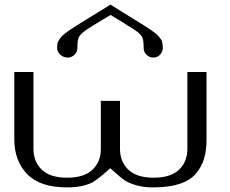

<svg xmlns="http://www.w3.org/2000/svg" viewBox="-20 -812 998 832"><path d="M459 -792Q485.4 -775.4 514.2 -757.3Q543 -739.3 560.1 -729Q577.1 -718.8 596.7 -706.5Q616.2 -694.3 626 -687.5Q635.7 -680.7 647.5 -672.4Q659.2 -664.1 664.1 -658.2Q668.9 -652.3 674.3 -646Q679.7 -639.6 681.6 -633.3Q683.6 -627 684.6 -620.1Q685.5 -613.3 685.5 -604.5Q685.5 -586.9 673.3 -574.7Q661.1 -562.5 644.5 -562.5Q627 -562.5 614.7 -574.7Q602.5 -586.9 602.5 -604.5Q602.5 -640.6 595.7 -652.3Q592.8 -656.2 590.3 -659.2Q587.9 -662.1 585.4 -665Q583 -668 578.6 -671.4Q574.2 -674.8 570.8 -677.2Q567.4 -679.7 560.5 -684.6Q553.7 -689.5 548.3 -692.4Q543 -695.3 532.2 -702.1Q521.5 -709 513.2 -714.4Q504.9 -719.7 488.3 -729.5Q471.7 -739.3 459 -747.1Q440.4 -736.3 418.9 -723.1Q397.5 -710 387.7 -704.1Q377.9 -698.2 365.7 -690.4Q353.5 -682.6 349.1 -679.2Q344.7 -675.8 338.4 -670.4Q332 -665 329.1 -661.6Q326.2 -658.2 322.3 -652.3Q315.4 -640.6 315.4 -604.5Q315.4 -586.9 302.7 -574.7Q290 -562.5 273.4 -562.5Q255.9 -562.5 241.7 -574.7Q227.5 -586.9 227.5 -604.5Q227.5 -614.3 228.5 -621.6Q229.5 -628.9 234.4 -636.7Q239.3 -644.5 243.7 -650.4Q248 -656.2 259.8 -665.5Q271.5 -674.8 281.7 -681.6Q292 -688.5 312 -701.2Q332 -713.9 350.1 -725.1Q368.2 -736.3 399.4 -755.4Q430.7 -774.4 459 -792ZM875 -500Q875 -500 875 -208Q875 -161.1 864.7 -126Q854.5 -90.8 830.1 -61Q805.7 -31.2 759.3 -15.6Q712.9 0 645.5 0Q599.6 0 566.9 -10.3Q534.2 -20.5 517.1 -32.7Q500 -44.9 468.8 -73.2Q461.9 -80.1 458 -83Q404.3 -35.2 381.8 -22.5Q339.8 0 270.5 0Q153.3 0 97.7 -57.6Q42 -115.2 42 -208V-500H125V-167Q125 -111.3 161.1 -76.7Q197.3 -42 270.5 -42Q344.7 -42 380.9 -76.7Q417 -111.3 417 -167V-375H500V-167Q500 -111.3 536.1 -76.7Q572.3 -42 645.5 -42Q719.7 -42 755.9 -76.7Q792 -111.3 792 -167V-500Z"/></svg>

Font: okolaks
Style: Regular
Weight: 500
Version: Version 000.6.0